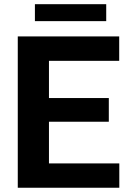

<svg xmlns="http://www.w3.org/2000/svg" viewBox="-20 -882 602 902"><path d="M540.5 -114.3V0H63.5V-710.9H540V-596.2H210V-421.4H491.2V-310.1H210V-114.3ZM479 -862.3V-782.7H144V-862.3Z"/></svg>

Font: Vazirmatn RD
Style: Bold
Weight: 700
Designer: Saber Rastikerdar
Foundry: Saber Rastikerdar
Version: Version 32.102